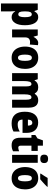

<svg xmlns="http://www.w3.org/2000/svg" viewBox="1520 -2336 1056 4137"><g transform="rotate(90 2048.5 -268.0)"><path d="M351 -563Q432 -563 478 -487Q524 -411 524 -276Q524 -140 476.5 -65Q429 10 352 10Q308 10 277.5 -9.5Q247 -29 226 -66H220Q222 -34 224 -9Q226 16 226 36V240H55V-553H192L217 -482H226Q251 -528 279.5 -545.5Q308 -563 351 -563ZM291 -424Q256 -424 241 -392Q226 -360 226 -290V-263Q226 -197 240.5 -165.5Q255 -134 291 -134Q351 -134 351 -275Q351 -352 336 -388Q321 -424 291 -424Z M905 -563Q929 -563 954 -557L940 -381Q930 -384 917.5 -385.5Q905 -387 886 -387Q841 -387 813.5 -362Q786 -337 786 -276V0H616V-553H745L770 -465H778Q789 -489 808 -511.5Q827 -534 852 -548.5Q877 -563 905 -563Z M1465 -278Q1465 -201 1440.5 -135Q1416 -69 1362.5 -29.5Q1309 10 1224 10Q1145 10 1091.5 -29Q1038 -68 1011 -133.5Q984 -199 984 -278Q984 -361 1010 -425.5Q1036 -490 1090 -526.5Q1144 -563 1226 -563Q1297 -563 1351 -529.5Q1405 -496 1435 -432.5Q1465 -369 1465 -278ZM1157 -277Q1157 -203 1173 -165Q1189 -127 1225 -127Q1262 -127 1277 -165Q1292 -203 1292 -278Q1292 -352 1277 -389Q1262 -426 1225 -426Q1189 -426 1173 -389Q1157 -352 1157 -277Z M2138 -563Q2218 -563 2259 -513.5Q2300 -464 2300 -360V0H2129V-305Q2129 -363 2116.5 -390Q2104 -417 2078 -417Q2041 -417 2027 -379Q2013 -341 2013 -262V0H1842V-305Q1842 -417 1793 -417Q1755 -417 1741 -375.5Q1727 -334 1727 -246V0H1556V-553H1688L1709 -485H1717Q1734 -522 1771 -542.5Q1808 -563 1860 -563Q1913 -563 1945 -542.5Q1977 -522 1993 -489H2003Q2024 -524 2057.5 -543.5Q2091 -563 2138 -563Z M2620 -562Q2725 -562 2784.5 -497.5Q2844 -433 2844 -310V-225H2557Q2559 -121 2659 -121Q2702 -121 2737.5 -131Q2773 -141 2814 -164V-30Q2743 10 2636 10Q2514 10 2451 -61.5Q2388 -133 2388 -274Q2388 -416 2448.5 -489Q2509 -562 2620 -562ZM2625 -436Q2597 -436 2578.5 -414Q2560 -392 2558 -341H2687Q2687 -389 2670.5 -412.5Q2654 -436 2625 -436Z M3163 -133Q3181 -133 3200 -138.5Q3219 -144 3240 -152V-21Q3212 -6 3180.5 2Q3149 10 3109 10Q3028 10 2988 -35Q2948 -80 2948 -182V-417H2889V-501L2963 -548L3005 -664H3119V-553H3233V-417H3119V-187Q3119 -133 3163 -133Z M3403 -776Q3447 -776 3470.5 -756Q3494 -736 3494 -691Q3494 -647 3470 -627Q3446 -607 3403 -607Q3361 -607 3337 -627Q3313 -647 3313 -691Q3313 -736 3336 -756Q3359 -776 3403 -776ZM3489 -553V0H3318V-553Z M4061 -278Q4061 -201 4036.5 -135Q4012 -69 3958.5 -29.5Q3905 10 3820 10Q3741 10 3687.5 -29Q3634 -68 3607 -133.5Q3580 -199 3580 -278Q3580 -361 3606 -425.5Q3632 -490 3686 -526.5Q3740 -563 3822 -563Q3893 -563 3947 -529.5Q4001 -496 4031 -432.5Q4061 -369 4061 -278ZM3753 -277Q3753 -203 3769 -165Q3785 -127 3821 -127Q3858 -127 3873 -165Q3888 -203 3888 -278Q3888 -352 3873 -389Q3858 -426 3821 -426Q3785 -426 3769 -389Q3753 -352 3753 -277ZM4005 -756Q3989 -738 3960.5 -711Q3932 -684 3900.5 -656Q3869 -628 3843 -606H3722V-620Q3746 -656 3771.5 -694.5Q3797 -733 3815 -766H4005Z"/></g></svg>

Font: Noto Sans Lao Looped Condensed Black
Style: Regular
Weight: 900
Width: 3
Designer: Mark Frömberg, Ben Mitchell
Foundry: The Fontpad Ltd
Version: Version 1.002; ttfautohint (v1.8.4.7-5d5b)